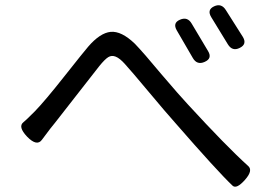

<svg xmlns="http://www.w3.org/2000/svg" viewBox="-20 -737 1040 729"><path d="M83 -218Q47 -256 69 -273Q74 -276 112 -314Q150 -353 225 -448Q301 -544 315 -560Q360 -612 400 -616Q441 -620 492 -571Q524 -538 593 -455Q663 -373 692 -342Q840 -181 922 -107Q942 -90 910 -54Q878 -18 863 -32Q806 -86 644 -272Q610 -310 544 -389Q478 -468 456 -492Q435 -516 419 -522Q404 -528 391 -520Q378 -512 357 -486Q337 -461 271 -376Q205 -291 189 -271Q173 -252 151 -222L139 -206Q120 -180 83 -218ZM663 -662Q692 -675 708 -647L770 -543Q787 -515 757 -502Q728 -489 712 -517L651 -622Q635 -650 663 -662ZM838 -698 902 -597Q919 -569 890 -555Q862 -541 845 -569L782 -672Q765 -700 793 -713Q821 -726 838 -698Z"/></svg>

Font: Swei Gothic CJK TC Regular
Style: Regular
Weight: 400
Version: Version 2.129